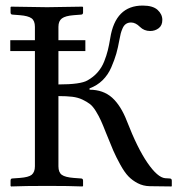

<svg xmlns="http://www.w3.org/2000/svg" viewBox="-20 -671 646 693"><path d="M18.1 0V-19Q18.1 -26.9 24.9 -26.9L51.8 -28.8Q83 -31.2 94.2 -40Q106 -49.8 106 -70.8V-486.8H17.1V-525.9H106V-574.2Q106 -596.2 93.8 -605Q81.5 -613.8 51.8 -616.2L25.9 -618.2Q18.1 -618.2 18.1 -626V-645L20 -647Q119.6 -645 149.9 -645Q180.2 -645 277.8 -647L279.8 -645V-626Q279.8 -618.2 272 -618.2L246.1 -616.2Q215.8 -613.8 203.4 -604.5Q190.9 -595.2 190.9 -574.2V-525.9H288.1V-486.8H190.9V-366.2Q271 -366.2 295.9 -380.9Q316.9 -392.6 332 -409.7Q347.2 -426.8 356 -449Q364.7 -471.2 369.1 -489.3Q373.5 -506.8 377.9 -533.2Q396.5 -650.9 495.1 -650.9Q531.7 -650.9 548.8 -635.3Q565.9 -619.6 565.9 -599.1Q565.9 -579.1 552.7 -569.1Q539.6 -559.1 522 -559.1Q500 -559.1 484.9 -574.2Q469.2 -589.8 453.1 -589.8Q442.4 -589.8 434.8 -584.7Q427.2 -579.6 422.6 -569.1Q418 -558.6 415.8 -550.3Q413.6 -542 411.1 -527.8Q405.8 -498.5 399.7 -477.1Q393.6 -455.6 381.8 -428.2Q370.1 -400.9 350.1 -381.3Q330.1 -361.8 303.2 -352.1V-347.2Q352.5 -347.2 384.8 -318.4Q416.5 -289.6 438 -233.9Q476.1 -135.7 512.5 -83Q548.8 -30.3 576.2 -27.8L591.8 -26.9Q600.1 -26.9 600.1 -19V0L599.1 2L520 1Q497.1 0.5 477.5 -9.5Q458 -19.5 443.6 -34.4Q429.2 -49.3 414.1 -76.9Q398.9 -104.5 388.7 -127.9Q378.9 -150.4 362.8 -190.9Q351.6 -219.7 344.2 -235.8Q336.9 -252 326.2 -269.5Q315.4 -287.1 304.7 -295.4Q293.9 -303.7 277.6 -311.5Q261.2 -319.3 240.5 -321.8Q219.7 -324.2 190.9 -324.2V-70.8Q190.9 -48.8 203.1 -40Q215.3 -31.2 246.1 -28.8L272 -26.9Q279.8 -26.9 279.8 -19V0L277.8 2Q230 0 150.9 0Q68.8 0 20 2Z"/></svg>

Font: Linux Libertine Display G
Style: Regular
Weight: 400
Designer: Philipp H. Poll
Foundry: Philipp H. Poll
Version: Version 5.0.9